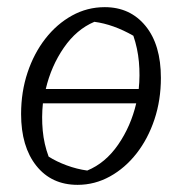

<svg xmlns="http://www.w3.org/2000/svg" viewBox="-20 -509 509 537"><path d="M197 8Q124 8 81.5 -45.5Q39 -99 39 -190Q39 -252 57 -306Q75 -360 107 -401Q139 -442 181.5 -465.5Q224 -489 273 -489Q344 -489 387 -436.5Q430 -384 430 -291Q430 -229 412 -175Q394 -121 362 -80Q330 -39 287.5 -15.5Q245 8 197 8ZM244 -448Q194 -427 158.5 -375.5Q123 -324 108 -260H368Q372 -298 368.5 -336Q365 -374 353 -409Q297 -441 244 -448ZM224 -32Q275 -53 310.5 -104.5Q346 -156 361 -220H100Q96 -182 99.5 -144Q103 -106 116 -71Q138 -57 166.5 -46.5Q195 -36 224 -32Z"/></svg>

Font: Piazzolla Light
Style: Italic
Weight: 300
Italic angle: -11.3°
Designer: Juan Pablo del Peral
Foundry: Huerta Tipografica
Version: Version 1.330